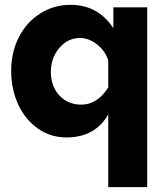

<svg xmlns="http://www.w3.org/2000/svg" viewBox="-20 -555 680 789"><path d="M25.9 -264.2Q25.9 -339.8 57.4 -401.9Q88.9 -463.9 145 -499.5Q201.2 -535.2 270 -535.2Q382.8 -535.2 445.8 -439V-524.9H585V213.9H424.8V-85Q371.1 9.8 252.9 9.8Q188 9.8 136 -26.6Q84 -63 54.9 -125.5Q25.9 -188 25.9 -264.2ZM424.8 -195.8V-307.1Q412.6 -345.7 378.9 -372.3Q345.2 -398.9 309.1 -398.9Q258.3 -398.9 223.6 -357.7Q189 -316.4 189 -259.8Q189 -200.7 223.9 -162.8Q258.8 -125 314 -125Q380.4 -125 424.8 -195.8Z"/></svg>

Font: Rawline ExtraBold
Style: Regular
Weight: 800
Designer: Matt McInerney, Pablo Impallari, Rodrigo Fuenzalida
Foundry: Matt McInerney, Pablo Impallari, Rodrigo Fuenzalida
Version: Version 4.020;PS 004.020;hotconv 1.0.88;makeotf.lib2.5.64775